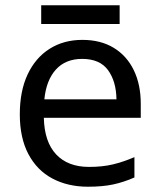

<svg xmlns="http://www.w3.org/2000/svg" viewBox="-20 -697 604 727"><path d="M292 -546Q361 -546 410.5 -516Q460 -486 486.5 -431.5Q513 -377 513 -304V-251H146Q148 -160 192.5 -112.5Q237 -65 317 -65Q368 -65 407.5 -74.5Q447 -84 489 -102V-25Q448 -7 408 1.5Q368 10 313 10Q237 10 178.5 -21Q120 -52 87.5 -113.5Q55 -175 55 -264Q55 -352 84.5 -415Q114 -478 167.5 -512Q221 -546 292 -546ZM291 -474Q228 -474 191.5 -433.5Q155 -393 148 -321H421Q420 -389 389 -431.5Q358 -474 291 -474ZM433 -677V-606H136V-677Z"/></svg>

Font: Noto Sans Mende Kikakui
Style: Regular
Weight: 400
Designer: Monotype Design Team
Foundry: Monotype Imaging Inc.
Version: Version 2.003; ttfautohint (v1.8.4.7-5d5b)